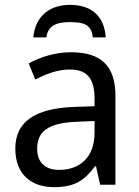

<svg xmlns="http://www.w3.org/2000/svg" viewBox="-20 -760 571 790"><path d="M268 -740C177 -740 124 -686 117 -606H171C177 -658 218 -669 266 -669C323 -669 356 -661 362 -606H415C410 -688 362 -740 268 -740ZM272 -545C205 -545 143 -524 98 -499L125 -433C167 -454 215 -474 267 -474C332 -474 369 -444 369 -355V-323L284 -320C120 -314 43 -256 43 -149C43 -40 111 10 202 10C287 10 327 -17 371 -76H375L392 0H455V-365C455 -490 395 -545 272 -545ZM369 -262V-214C369 -110 306 -61 223 -61C170 -61 133 -88 133 -148C133 -216 173 -254 296 -259Z"/></svg>

Font: Noto Sans Thai
Style: Regular
Weight: 400
Designer: Monotype Design Team
Foundry: Monotype Imaging Inc.
Version: Version 1.901